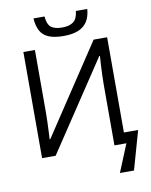

<svg xmlns="http://www.w3.org/2000/svg" viewBox="-113 -1003 1001 1272"><g transform="rotate(-10 387.0 -367.0)"><path d="M588.4 186.5 665 0H584.5V-407.7Q584.5 -436 585.7 -471.4Q586.9 -506.8 588.9 -541.5Q590.8 -576.2 592.8 -600.6H588.4L189 0H97.7V-713.9H175.3V-300.3Q175.3 -269 174.1 -233.6Q172.9 -198.2 171.4 -166.7Q169.9 -135.3 168.9 -114.3H172.9L570.3 -713.9H661.1V-73.2H756.8L683.1 186.5ZM379.9 -772Q317.4 -772 279.3 -788.1Q241.2 -804.2 223.4 -837.4Q205.6 -870.6 202.1 -921.4H276.4Q281.2 -867.7 305.2 -848.4Q329.1 -829.1 381.8 -829.1Q428.2 -829.1 455.3 -849.4Q482.4 -869.6 487.3 -921.4H564Q560.5 -872.1 540 -838.9Q519.5 -805.7 480.2 -788.8Q440.9 -772 379.9 -772Z"/></g></svg>

Font: Wonky
Style: Regular
Weight: 400
Designer: Monotype Design Team
Foundry: Monotype Imaging Inc.
Version: Version 3.000